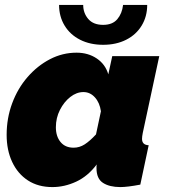

<svg xmlns="http://www.w3.org/2000/svg" viewBox="-20 -750 686 780"><path d="M193 10Q135 10 93.5 -17Q52 -44 29.5 -92Q7 -140 7 -202Q7 -270 29.5 -330.5Q52 -391 92 -437Q132 -483 183 -509.5Q234 -536 291 -536Q338 -536 373 -512.5Q408 -489 420 -448L436 -522H627L560 -210Q557 -195 557 -186Q557 -161 584 -160L550 0Q524 5 503.5 7.5Q483 10 469 10Q425 10 398.5 -7Q372 -24 372 -67Q372 -71 372 -74.5Q372 -78 373 -82Q337 -34 289.5 -12Q242 10 193 10ZM279 -150Q303 -150 324 -163.5Q345 -177 370 -204L390 -298Q385 -333 365.5 -354.5Q346 -376 319 -376Q291 -376 265.5 -356Q240 -336 223.5 -303.5Q207 -271 207 -233Q207 -196 226 -173Q245 -150 279 -150ZM399 -568Q346 -568 305.5 -588.5Q265 -609 242.5 -646Q220 -683 220 -730H318Q318 -697 338.5 -673Q359 -649 399 -649Q437 -649 456.5 -672Q476 -695 480 -730H578Q578 -683 555.5 -646Q533 -609 492.5 -588.5Q452 -568 399 -568Z"/></svg>

Font: Raleway Black
Style: Italic
Weight: 900
Italic angle: -12°
Designer: Matt McInerney, Pablo Impallari, Rodrigo Fuenzalida
Foundry: Matt McInerney, Pablo Impallari, Rodrigo Fuenzalida
Version: Version 4.101;RELEASE